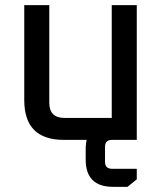

<svg xmlns="http://www.w3.org/2000/svg" viewBox="-20 -542 628 744"><path d="M74 -154V-522H171V-144Q171 -85 230 -85H413V-522H510V0H227Q74 0 74 -154ZM312 37Q312 -69 418 -69H441V0H414Q387 0 387 27V85Q387 112 414 112H510V153L474 182H418Q312 182 312 76Z"/></svg>

Font: Oxanium ExtraLight Medium
Style: Regular
Weight: 500
Version: Version 2.000